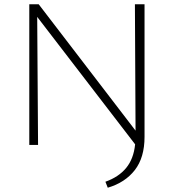

<svg xmlns="http://www.w3.org/2000/svg" viewBox="-20 -678 813 898"><path d="M656 -658V-38Q656 59 610.5 117.5Q565 176 484 200L473 172Q535 150 570 107.5Q605 65 612 -3L154 -599L158 0H117V-658H161L614 -67L611 -658Z"/></svg>

Font: Ysabeau Infant Light
Style: Regular
Weight: 300
Designer: Christian Thalmann (Catharsis Fonts)
Version: Version 0.003